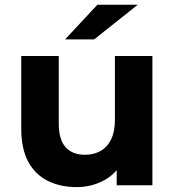

<svg xmlns="http://www.w3.org/2000/svg" viewBox="-20 -771 727 799"><path d="M299.1 7.6Q231.7 7.6 179.5 -18Q127.3 -43.6 97.9 -97.4Q68.5 -151.2 68.5 -234.1V-537.9H224.5V-257.5Q224.5 -189.8 253.2 -158.3Q281.8 -126.9 333.5 -126.9Q369.8 -126.9 397.9 -142.5Q425.9 -158.2 442.1 -190.5Q458.2 -222.8 458.2 -271.9V-537.9H614.2V0H465.6V-148.3L493.5 -104.7Q465.7 -49.2 413.4 -20.8Q361.1 7.6 299.1 7.6ZM250.8 -607 385.3 -751.3H553.2L371.9 -607Z"/></svg>

Font: Montserrat Thin
Style: Regular
Weight: 100
Designer: Julieta Ulanovsky
Foundry: Julieta Ulanovsky
Version: Version 9.000